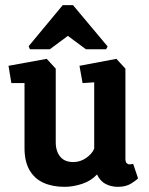

<svg xmlns="http://www.w3.org/2000/svg" viewBox="-20 -720 579 744"><path d="M230 4Q183 4 148 -12Q113 -28 94 -61.5Q75 -95 75 -146V-398H24L13 -465L161 -492L196 -454V-169Q196 -150 201 -135.5Q206 -121 215 -111Q224 -101 236.5 -96.5Q249 -92 264 -92Q291 -92 314 -108Q337 -124 345 -144V-401L300 -398L288 -465L431 -492L466 -454V-105Q466 -92 471 -87.5Q476 -83 482 -83Q487 -83 491 -84Q495 -85 496 -85L515 -29Q509 -22 488.5 -9Q468 4 437 4Q411 4 389.5 -7Q368 -18 356 -44Q333 -19 298 -7.5Q263 4 230 4ZM96 -529 91 -541 223 -700H263L397 -540L391 -529H313L243 -581L173 -529Z"/></svg>

Font: Kreon
Style: Bold
Weight: 700
Designer: Julia Petretta
Foundry: Julia Petretta and Eli Heuer
Version: Version 2.002